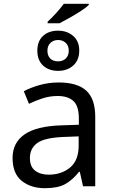

<svg xmlns="http://www.w3.org/2000/svg" viewBox="-20 -978 601 1008"><path d="M446 -952Q436 -941 408 -922.5Q380 -904 348 -886Q316 -868 293 -856H230V-864Q251 -883 275 -909.5Q299 -936 315 -958H446ZM285 -817Q332 -817 364 -789.5Q396 -762 396 -713Q396 -662 364.5 -634Q333 -606 285 -606Q236 -606 206 -634Q176 -662 176 -712Q176 -762 206 -789.5Q236 -817 285 -817ZM285 -768Q261 -768 245 -753Q229 -738 229 -712Q229 -686 243.5 -671Q258 -656 285 -656Q310 -656 325.5 -671Q341 -686 341 -712Q341 -738 325 -753Q309 -768 285 -768ZM288 -545Q386 -545 433 -502Q480 -459 480 -365V0H416L399 -76H395Q360 -32 321.5 -11Q283 10 215 10Q142 10 94 -28.5Q46 -67 46 -149Q46 -229 109 -272.5Q172 -316 303 -320L394 -323V-355Q394 -422 365 -448Q336 -474 283 -474Q241 -474 203 -461.5Q165 -449 132 -433L105 -499Q140 -518 188 -531.5Q236 -545 288 -545ZM314 -259Q214 -255 175.5 -227Q137 -199 137 -148Q137 -103 164.5 -82Q192 -61 235 -61Q303 -61 348 -98.5Q393 -136 393 -214V-262Z"/></svg>

Font: Noto Sans Historical
Style: Regular
Weight: 400
Designer: Monotype Design Team
Foundry: Monotype Imaging Inc.
Version: Version 2.013; ttfautohint (v1.8.4.7-5d5b)